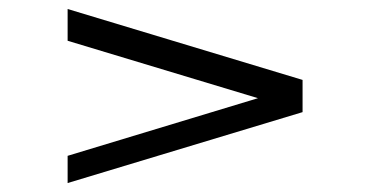

<svg xmlns="http://www.w3.org/2000/svg" viewBox="-20 -489 831 431"><path d="M131.8 -468.8 659.2 -309.6V-237.3L131.8 -78.1V-139.2L559.1 -268.6L131.8 -397.5Z"/></svg>

Font: Squarish Sans CT
Style: RegularSC
Weight: 400
Version: Version 0.9